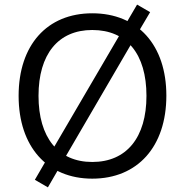

<svg xmlns="http://www.w3.org/2000/svg" viewBox="-20 -757 792 823"><path d="M375.5 8.8C569.6 8.8 693.1 -128.4 693.1 -347.1C693.1 -563.7 570.6 -700 375.5 -700C181.4 -700 59.8 -563.7 59.8 -346.1C59.8 -128.4 182.4 8.8 375.5 8.8ZM375.5 -62.7C229.4 -62.7 145.1 -167.6 145.1 -346.1C145.1 -524.5 229.4 -628.4 375.5 -628.4C523.5 -628.4 607.8 -525.5 607.8 -346.1C607.8 -167.6 522.5 -62.7 375.5 -62.7ZM185.3 46.1 238.2 -45.1 256.9 -78.4 546.1 -574.5 569.6 -613.7 623.5 -704.9 567.6 -737.3 514.7 -647.1 496.1 -612.7 205.9 -116.7 182.4 -77.5 129.4 13.7Z"/></svg>

Font: LL Pando Sans
Style: Regular
Weight: 400
Designer: Joshua Smith
Foundry: Joshua Smith
Version: Version 1.000;Glyphs 3.2.1 (3258)